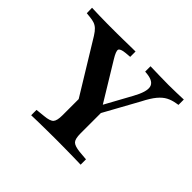

<svg xmlns="http://www.w3.org/2000/svg" viewBox="-135 -746 921 921"><g transform="rotate(45 326.0 -285.5)"><path d="M311.3 -160.5 114.5 -482.3Q102.4 -501.6 91.5 -511.7Q80.6 -521.8 67.7 -526.2Q54.8 -530.6 37.1 -532.3L13.7 -534.7L12.9 -571Q34.7 -570.2 64.1 -569.4Q93.5 -568.5 120.2 -568.5H128.2H135.5Q158.1 -568.5 181.9 -568.5Q205.6 -568.5 229 -569Q252.4 -569.4 273 -569.8Q293.5 -570.2 308.9 -570.2V-533.9L280.6 -531.5Q246.8 -528.2 243.5 -516.5Q240.3 -504.8 262.1 -469.4L390.3 -258.9L357.3 -240.3L452.4 -413.7Q483.9 -471 477.8 -499.2Q471.8 -527.4 425.8 -533.1L409.7 -534.7V-571Q442.7 -570.2 473.8 -569.4Q504.8 -568.5 533.9 -568.5Q562.1 -568.5 587.5 -569.4Q612.9 -570.2 635.5 -571V-534.7L621.8 -532.3Q596.8 -528.2 576.6 -517.7Q556.5 -507.3 537.5 -484.7Q518.5 -462.1 496.8 -419.4L354 -160.5ZM330.6 -2.4Q304 -2.4 274.6 -2Q245.2 -1.6 218.1 -1.2Q191.1 -0.8 171 0V-36.3L217.7 -41.1Q254.8 -44.4 266.1 -56.9Q277.4 -69.4 277.4 -105.6V-250.8L346 -197.6L400 -280.6V-105.6Q400 -69.4 411.3 -56.9Q422.6 -44.4 459.7 -40.3L506.5 -36.3V0Q486.3 -0.8 459.3 -1.2Q432.3 -1.6 402.8 -2Q373.4 -2.4 346.8 -2.4H338.7Z"/></g></svg>

Font: Playfair 9pt
Style: Bold
Weight: 700
Designer: Claus Eggers Sørensen
Foundry: Claus Eggers Sørensen
Version: Version 2.203